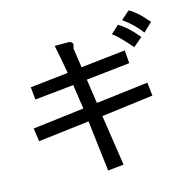

<svg xmlns="http://www.w3.org/2000/svg" viewBox="-132 -966 1264 1239"><g transform="rotate(-15 500.0 -347.0)"><path d="M955 -721 896 -664Q848 -729 777 -779L834 -829Q852 -820 873 -803Q894 -786 908 -771.5Q922 -757 937 -740Q952 -723 955 -721ZM808 -590Q778 -625 754.5 -649.5Q731 -674 722 -682.5Q713 -691 701.5 -699.5Q690 -708 690 -708L743 -757Q801 -725 869 -642ZM840 -258 494 -214 545 124 439 135Q425 22 399 -204L58 -163L45 -251L388 -293L364 -456L104 -429L96 -513L350 -541Q334 -636 314 -731H404Q428 -731 434 -711L427 -683L446 -553L743 -586L750 -499L458 -467L482 -305L830 -347Z"/></g></svg>

Font: cwTeXHei
Style: Medium
Weight: 500
Version: Version 1.17